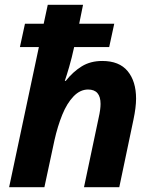

<svg xmlns="http://www.w3.org/2000/svg" viewBox="-20 -780 644 800"><path d="M18 0 142 -584H63L84 -681H162L179 -760H326L310 -681H456L435 -584H289Q279 -538 268 -500.5Q257 -463 250 -443H254Q284 -481 320.5 -503.5Q357 -526 406 -526Q477 -526 512 -483.5Q547 -441 547 -369Q547 -333 536 -281L477 0H330L391 -289Q399 -324 399 -347Q399 -407 347 -407Q314 -407 286.5 -378.5Q259 -350 239.5 -302Q220 -254 207 -196L165 0Z"/></svg>

Font: Noto IKEA Latin
Style: Bold Italic
Weight: 700
Italic angle: -12°
Designer: Monotype Design Team
Foundry: Monotype Imaging Inc.
Version: Version 1.0